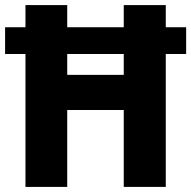

<svg xmlns="http://www.w3.org/2000/svg" viewBox="-22 -734 751 754"><path d="M78 0V-522H-2V-627H78V-714H242V-627H464V-714H629V-627H709V-522H629V0H464V-302H242V0ZM242 -440H464V-522H242Z"/></svg>

Font: Noto Sans Khmer UI SemiCondensed ExtraBold
Style: Regular
Weight: 800
Width: 4
Designer: Danh Hong and the Monotype Design Team
Foundry: Monotype Imaging Inc.
Version: Version 2.002; ttfautohint (v1.8.4.7-5d5b)